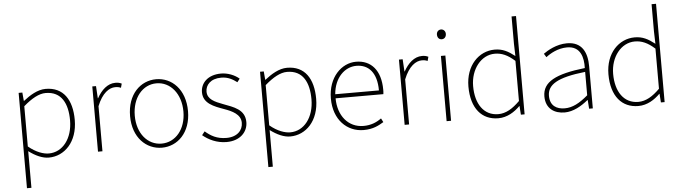

<svg xmlns="http://www.w3.org/2000/svg" viewBox="-57 -1048 5495 1545"><g transform="rotate(-5 2691.0 -275.5)"><path d="M105 243H141V-53C197 -11 252 13 302 13C428 13 536 -92 536 -271C536 -434 467 -540 324 -540C258 -540 195 -500 143 -459H141L135 -527H105ZM305 -20C263 -20 203 -39 141 -91V-416C208 -474 267 -507 321 -507C450 -507 498 -405 498 -271C498 -124 417 -20 305 -20Z M700 0H736V-364C777 -468 835 -505 882 -505C903 -505 912 -503 929 -496L938 -529C920 -538 905 -540 887 -540C824 -540 773 -492 738 -428H736L730 -527H700Z M1216 13C1342 13 1450 -88 1450 -262C1450 -439 1342 -540 1216 -540C1090 -540 982 -439 982 -262C982 -88 1090 13 1216 13ZM1216 -20C1104 -20 1020 -118 1020 -262C1020 -407 1104 -507 1216 -507C1328 -507 1413 -407 1413 -262C1413 -118 1328 -20 1216 -20Z M1738 13C1849 13 1910 -55 1910 -133C1910 -236 1819 -262 1735 -294C1672 -318 1612 -342 1612 -405C1612 -457 1652 -507 1739 -507C1794 -507 1831 -485 1866 -459L1887 -486C1850 -518 1794 -540 1741 -540C1632 -540 1575 -476 1575 -403C1575 -312 1661 -282 1741 -253C1803 -231 1873 -200 1873 -131C1873 -71 1828 -20 1740 -20C1662 -20 1613 -50 1569 -88L1546 -59C1593 -20 1659 13 1738 13Z M2055 243H2091V-53C2147 -11 2202 13 2252 13C2378 13 2486 -92 2486 -271C2486 -434 2417 -540 2274 -540C2208 -540 2145 -500 2093 -459H2091L2085 -527H2055ZM2255 -20C2213 -20 2153 -39 2091 -91V-416C2158 -474 2217 -507 2271 -507C2400 -507 2448 -405 2448 -271C2448 -124 2367 -20 2255 -20Z M2845 13C2923 13 2968 -13 3008 -37L2992 -68C2952 -39 2907 -20 2847 -20C2723 -20 2642 -122 2642 -261H3028C3030 -275 3030 -286 3030 -297C3030 -453 2953 -540 2831 -540C2714 -540 2604 -434 2604 -262C2604 -90 2712 13 2845 13ZM2642 -294C2653 -427 2737 -507 2831 -507C2930 -507 2995 -437 2995 -294Z M3177 0H3213V-364C3254 -468 3312 -505 3359 -505C3380 -505 3389 -503 3406 -496L3415 -529C3397 -538 3382 -540 3364 -540C3301 -540 3250 -492 3215 -428H3213L3207 -527H3177Z M3516 0H3552V-527H3516ZM3535 -660C3555 -660 3571 -675 3571 -701C3571 -723 3555 -739 3535 -739C3514 -739 3499 -723 3499 -701C3499 -675 3514 -660 3535 -660Z M3933 13C4006 13 4065 -26 4109 -70H4111L4116 0H4146V-794H4110V-573L4113 -474C4059 -516 4015 -540 3951 -540C3823 -540 3715 -432 3715 -262C3715 -84 3801 13 3933 13ZM3936 -20C3819 -20 3753 -118 3753 -262C3753 -398 3838 -507 3949 -507C4004 -507 4052 -487 4110 -435V-111C4052 -53 3997 -20 3936 -20Z M4469 13C4539 13 4605 -26 4659 -70H4662L4667 0H4697V-341C4697 -448 4659 -540 4535 -540C4449 -540 4376 -496 4343 -472L4361 -443C4395 -470 4458 -507 4533 -507C4642 -507 4664 -414 4661 -329C4424 -302 4317 -247 4317 -130C4317 -30 4387 13 4469 13ZM4472 -20C4408 -20 4354 -50 4354 -131C4354 -220 4432 -273 4661 -298V-109C4592 -50 4535 -20 4472 -20Z M5064 13C5137 13 5196 -26 5240 -70H5242L5247 0H5277V-794H5241V-573L5244 -474C5190 -516 5146 -540 5082 -540C4954 -540 4846 -432 4846 -262C4846 -84 4932 13 5064 13ZM5067 -20C4950 -20 4884 -118 4884 -262C4884 -398 4969 -507 5080 -507C5135 -507 5183 -487 5241 -435V-111C5183 -53 5128 -20 5067 -20Z"/></g></svg>

Font: Source Han Sans JP ExtraLight
Style: Regular
Weight: 250
Designer: Ryoko NISHIZUKA 西塚涼子 (kana, bopomofo & ideographs); Paul D. Hunt (Latin, Greek & Cyrillic); Sandoll Communications 산돌커뮤니
Foundry: Adobe
Version: Version 2.001;hotconv 1.0.107;makeotfexe 2.5.65593